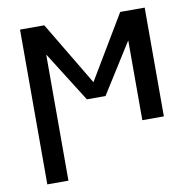

<svg xmlns="http://www.w3.org/2000/svg" viewBox="-82 -602 904 904"><g transform="rotate(-10 370.0 -150.0)"><path d="M564 -380 414 -142H325L175 -380H173V220H72V-520H188L369 -217H370L551 -520H668V0H565V-380Z"/></g></svg>

Font: M PLUS 1p Medium
Style: Regular
Weight: 500
Version: Version 1.062